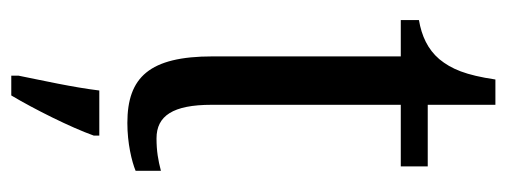

<svg xmlns="http://www.w3.org/2000/svg" viewBox="-306 -394 920 349"><g transform="rotate(90 154.5 -219.0)"><path d="M203 10C240 10 273 2 290 -5V-51C271 -46 254 -43 231 -43C190 -43 170 -73 170 -143V-487H282V-536H170V-659H124C116 -605 105 -579 87 -557C69 -536 45 -525 16 -520V-487H82V-145C82 -30 120 10 203 10ZM117 208V221H153C178 179 211 113 226 71V61H144C138 110 126 163 117 208Z"/></g></svg>

Font: Noto Serif Lao Cond
Style: Regular
Weight: 400
Width: 3
Designer: Monotype Design Team
Foundry: Monotype Imaging Inc.
Version: Version 2.004